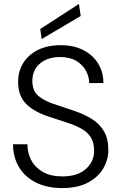

<svg xmlns="http://www.w3.org/2000/svg" viewBox="-20 -941 616 973"><path d="M296 12Q218 12 162 -16Q106 -44 76 -94.5Q46 -145 46 -210H119Q119 -166 138.5 -129Q158 -92 197.5 -69.5Q237 -47 296 -47Q373 -47 415 -84.5Q457 -122 457 -177Q457 -220 438.5 -247.5Q420 -275 388 -291.5Q356 -308 315.5 -321Q275 -334 230 -349Q148 -376 110 -417Q72 -458 72 -523Q71 -578 97 -620.5Q123 -663 171.5 -687.5Q220 -712 288 -712Q353 -712 401.5 -687.5Q450 -663 477 -619.5Q504 -576 504 -520H432Q432 -552 415.5 -582.5Q399 -613 366.5 -632.5Q334 -652 284 -652Q222 -652 183 -619.5Q144 -587 144 -531Q144 -482 172 -457Q200 -432 248.5 -415.5Q297 -399 360 -378Q409 -361 447 -337Q485 -313 507 -275.5Q529 -238 529 -181Q529 -131 503 -87Q477 -43 425.5 -15.5Q374 12 296 12ZM191 -743 184 -794 380 -921 389 -860Z"/></svg>

Font: DM Sans Light
Style: Regular
Weight: 300
Designer: Colophon Foundry, Jonny Pinhorn
Foundry: Colophon Foundry
Version: Version 4.004; ttfautohint (v1.8.4.7-5d5b)